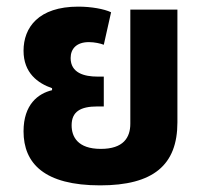

<svg xmlns="http://www.w3.org/2000/svg" viewBox="-20 -546 621 579"><path d="M282 13C442 13 515 -48 515 -177V-517H373V-173C373 -131 352 -97 284 -97C214 -97 196 -134 196 -168C196 -209 222 -225 274 -225H293V-315H274C234 -315 193 -326 193 -371C193 -399 211 -419 248 -419C265 -419 283 -415 293 -411L315 -509C294 -519 255 -526 216 -526C96 -526 51 -463 51 -393C51 -326 94 -295 137 -280V-274C95 -264 51 -231 51 -150C51 -53 114 13 282 13Z"/></svg>

Font: Noto Sans Thai UI SemCond
Style: Bold
Weight: 700
Width: 4
Designer: Monotype Design Team
Foundry: Monotype Imaging Inc.
Version: Version 2.000